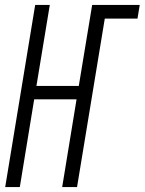

<svg xmlns="http://www.w3.org/2000/svg" viewBox="-20 -755 584 775"><path d="M1 0 122 -735H181L127 -408H298L352 -735H544L535 -680H403L291 0H231L289 -354H118L60 0Z"/></svg>

Font: Iosevka Term Curly Light
Style: Italic
Weight: 300
Italic angle: -9°
Designer: Belleve Invis
Foundry: Belleve Invis
Version: Version 32.3.0